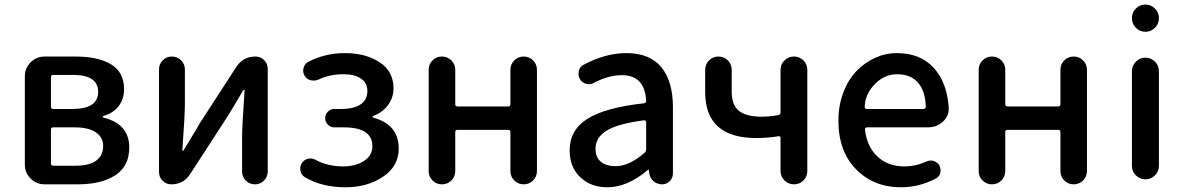

<svg xmlns="http://www.w3.org/2000/svg" viewBox="-20 -793 5106 826"><path d="M171.9 0Q136.7 0 111.8 -24.9Q86.9 -49.8 86.9 -85V-464.8Q86.9 -500 111.8 -524.9Q136.7 -549.8 171.9 -549.8H304.7Q402.3 -549.8 458 -516.1Q513.7 -482.4 513.7 -409.2Q513.7 -367.2 490.7 -336.9Q467.8 -306.6 424.8 -293.9Q421.9 -293 421.9 -290.5Q421.9 -288.1 424.8 -287.1Q536.1 -259.8 536.1 -158.2Q536.1 -78.1 476.1 -39.1Q416 0 315.4 0ZM199.2 -334Q199.2 -324.2 209 -324.2H291Q402.3 -324.2 402.3 -397.5Q402.3 -470.7 294.9 -470.7H209Q199.2 -470.7 199.2 -460.9ZM199.2 -89.8Q199.2 -80.1 209 -80.1H304.7Q364.3 -80.1 394 -102.1Q423.8 -124 423.8 -165Q423.8 -202.1 392.6 -223.6Q361.3 -245.1 300.8 -245.1H209Q199.2 -245.1 199.2 -235.4Z M716.8 0Q695.3 0 679.7 -15.1Q664.1 -30.3 664.1 -52.7V-494.1Q664.1 -517.6 680.2 -533.7Q696.3 -549.8 719.2 -549.8Q742.2 -549.8 758.8 -533.7Q775.4 -517.6 775.4 -494.1V-344.7Q775.4 -298.8 764.6 -147.5Q763.7 -144.5 766.6 -144.5Q769.5 -144.5 770.5 -147.5Q779.3 -163.1 804.7 -204.1Q830.1 -245.1 838.9 -261.7L997.1 -505.9Q1026.4 -549.8 1079.1 -549.8Q1101.6 -549.8 1116.7 -534.2Q1131.8 -518.6 1131.8 -497.1V-55.7Q1131.8 -32.2 1115.7 -16.1Q1099.6 0 1076.7 0Q1053.7 0 1037.6 -16.1Q1021.5 -32.2 1021.5 -55.7V-205.1Q1021.5 -250 1032.2 -403.3Q1032.2 -406.2 1029.8 -406.2Q1027.3 -406.2 1025.4 -403.3Q977.5 -321.3 957 -289.1L797.9 -43.9Q769.5 0 716.8 0Z M1465.8 12.7Q1365.2 12.7 1292 -30.3Q1276.4 -40 1272.5 -57.6Q1271.5 -62.5 1271.5 -67.4Q1271.5 -80.1 1279.3 -91.8Q1288.1 -106.4 1306.6 -110.4Q1311.5 -111.3 1316.4 -111.3Q1328.1 -111.3 1338.9 -104.5Q1391.6 -77.1 1456.1 -77.1Q1509.8 -77.1 1545.9 -100.6Q1582 -124 1582 -164.1Q1582 -245.1 1459 -245.1H1418Q1402.3 -245.1 1390.6 -256.8Q1378.9 -268.6 1378.9 -284.7Q1378.9 -300.8 1390.6 -312.5Q1402.3 -324.2 1418 -324.2H1446.3Q1502.9 -324.2 1531.7 -344.2Q1560.5 -364.3 1560.5 -401.4Q1560.5 -436.5 1532.7 -455.1Q1504.9 -473.6 1458 -473.6Q1398.4 -473.6 1351.6 -451.2Q1340.8 -446.3 1330.1 -446.3Q1324.2 -446.3 1318.4 -447.3Q1299.8 -451.2 1291 -466.8Q1284.2 -477.5 1284.2 -489.3Q1284.2 -495.1 1286.1 -500Q1290 -518.6 1305.7 -526.4Q1377 -564.5 1463.9 -564.5Q1552.7 -564.5 1612.8 -525.4Q1672.9 -486.3 1672.9 -413.1Q1672.9 -374 1649.9 -341.8Q1627 -309.6 1585 -293.9Q1583 -293 1583 -290.5Q1583 -288.1 1585 -287.1Q1695.3 -257.8 1695.3 -153.3Q1695.3 -78.1 1627.9 -32.7Q1560.5 12.7 1465.8 12.7Z M1824.2 -56.6V-493.2Q1824.2 -516.6 1840.8 -533.2Q1857.4 -549.8 1881.3 -549.8Q1905.3 -549.8 1921.9 -533.2Q1938.5 -516.6 1938.5 -493.2V-344.7Q1938.5 -335 1948.2 -335H2166Q2175.8 -335 2175.8 -344.7V-492.2Q2175.8 -516.6 2192.4 -533.2Q2209 -549.8 2232.9 -549.8Q2256.8 -549.8 2273.4 -533.2Q2290 -516.6 2290 -492.2V-57.6Q2290 -33.2 2273.4 -16.6Q2256.8 0 2232.9 0Q2209 0 2192.4 -16.6Q2175.8 -33.2 2175.8 -57.6V-224.6Q2175.8 -234.4 2166 -234.4H1948.2Q1938.5 -234.4 1938.5 -224.6V-56.6Q1938.5 -33.2 1921.9 -16.6Q1905.3 0 1881.3 0Q1857.4 0 1840.8 -16.6Q1824.2 -33.2 1824.2 -56.6Z M2592.8 12.7Q2521.5 12.7 2476.1 -30.8Q2430.7 -74.2 2430.7 -146.5Q2430.7 -233.4 2506.8 -281.7Q2583 -330.1 2750 -348.6Q2759.8 -349.6 2759.8 -359.4Q2753.9 -469.7 2655.3 -469.7Q2598.6 -469.7 2534.2 -436.5Q2524.4 -430.7 2512.7 -430.7Q2506.8 -430.7 2501 -432.6Q2483.4 -437.5 2474.6 -453.1Q2468.8 -463.9 2468.8 -474.6Q2468.8 -481.4 2469.7 -487.3Q2474.6 -505.9 2491.2 -514.6Q2585 -564.5 2674.8 -564.5Q2775.4 -564.5 2825.2 -503.9Q2875 -443.4 2875 -331.1V-46.9Q2875 -27.3 2861.3 -13.7Q2847.7 0 2828.1 0Q2807.6 0 2792 -13.2Q2776.4 -26.4 2773.4 -46.9L2771.5 -61.5Q2770.5 -63.5 2769 -63.5Q2767.6 -63.5 2766.6 -61.5Q2678.7 12.7 2592.8 12.7ZM2627.9 -78.1Q2687.5 -78.1 2752.9 -135.7Q2759.8 -141.6 2759.8 -151.4V-267.6Q2759.8 -271.5 2756.8 -273.4Q2754.9 -275.4 2752 -275.4Q2751 -275.4 2750 -275.4Q2637.7 -260.7 2589.8 -231Q2542 -201.2 2542 -154.3Q2542 -115.2 2565.4 -96.7Q2588.9 -78.1 2627.9 -78.1Z M3337.9 -57.6V-199.2Q3337.9 -203.1 3335 -205.6Q3332 -208 3329.1 -207Q3285.2 -199.2 3233.4 -199.2Q3013.7 -199.2 3013.7 -397.5V-492.2Q3013.7 -516.6 3030.3 -533.2Q3046.9 -549.8 3070.8 -549.8Q3094.7 -549.8 3111.3 -533.2Q3127.9 -516.6 3127.9 -492.2V-397.5Q3127.9 -341.8 3158.7 -316.4Q3189.5 -291 3256.8 -291Q3293 -291 3328.1 -297.9Q3337.9 -299.8 3337.9 -309.6V-492.2Q3337.9 -516.6 3355 -533.2Q3372.1 -549.8 3396 -549.8Q3419.9 -549.8 3436.5 -533.2Q3453.1 -516.6 3453.1 -492.2V-57.6Q3453.1 -33.2 3436.5 -16.6Q3419.9 0 3396 0Q3372.1 0 3355 -16.6Q3337.9 -33.2 3337.9 -57.6Z M3855.5 12.7Q3739.3 12.7 3663.1 -64.5Q3586.9 -141.6 3586.9 -274.4Q3586.9 -338.9 3607.9 -394.5Q3628.9 -450.2 3664.1 -486.8Q3699.2 -523.4 3744.1 -543.9Q3789.1 -564.5 3837.9 -564.5Q3939.5 -564.5 3997.1 -501Q4054.7 -437.5 4061.5 -330.1Q4061.5 -327.1 4061.5 -324.2Q4061.5 -292 4036.1 -269.5Q4009.8 -245.1 3971.7 -245.1H3710Q3706.1 -245.1 3703.1 -242.2Q3700.2 -239.3 3701.2 -235.4Q3710 -161.1 3755.4 -119.1Q3800.8 -77.1 3870.1 -77.1Q3918.9 -77.1 3964.8 -97.7Q3974.6 -102.5 3984.4 -102.5Q3990.2 -102.5 3996.1 -100.6Q4012.7 -95.7 4021.5 -81.1Q4026.4 -71.3 4026.4 -60.5Q4026.4 -54.7 4025.4 -48.8Q4020.5 -32.2 4004.9 -24.4Q3933.6 12.7 3855.5 12.7ZM3700.2 -332Q3700.2 -329.1 3702.1 -327.1Q3705.1 -324.2 3709 -324.2H3953.1Q3957 -324.2 3960 -327.1Q3962.9 -330.1 3962.9 -333Q3962.9 -334 3962.9 -334Q3960.9 -401.4 3929.2 -437.5Q3897.5 -473.6 3839.8 -473.6Q3788.1 -473.6 3749 -436.5Q3700.2 -389.6 3700.2 -332Z M4190.4 -56.6V-493.2Q4190.4 -516.6 4207 -533.2Q4223.6 -549.8 4247.6 -549.8Q4271.5 -549.8 4288.1 -533.2Q4304.7 -516.6 4304.7 -493.2V-344.7Q4304.7 -335 4314.5 -335H4532.2Q4542 -335 4542 -344.7V-492.2Q4542 -516.6 4558.6 -533.2Q4575.2 -549.8 4599.1 -549.8Q4623 -549.8 4639.6 -533.2Q4656.2 -516.6 4656.2 -492.2V-57.6Q4656.2 -33.2 4639.6 -16.6Q4623 0 4599.1 0Q4575.2 0 4558.6 -16.6Q4542 -33.2 4542 -57.6V-224.6Q4542 -234.4 4532.2 -234.4H4314.5Q4304.7 -234.4 4304.7 -224.6V-56.6Q4304.7 -33.2 4288.1 -16.6Q4271.5 0 4247.6 0Q4223.6 0 4207 -16.6Q4190.4 -33.2 4190.4 -56.6Z M4849.6 -714.8Q4849.6 -739.3 4866.7 -756.3Q4883.8 -773.4 4907.7 -773.4Q4931.6 -773.4 4948.7 -756.3Q4965.8 -739.3 4965.8 -714.8Q4965.8 -690.4 4948.7 -673.3Q4931.6 -656.2 4907.7 -656.2Q4883.8 -656.2 4866.7 -673.3Q4849.6 -690.4 4849.6 -714.8ZM4849.6 -80.1V-486.3Q4849.6 -510.7 4866.7 -527.8Q4883.8 -544.9 4907.7 -544.9Q4931.6 -544.9 4948.7 -527.8Q4965.8 -510.7 4965.8 -486.3V-80.1Q4965.8 -55.7 4948.7 -38.6Q4931.6 -21.5 4907.7 -21.5Q4883.8 -21.5 4866.7 -38.6Q4849.6 -55.7 4849.6 -80.1Z"/></svg>

Font: Gen Jyuu GothicX Medium
Style: Regular
Weight: 500
Designer: Ryoko NISHIZUKA (kana &amp; ideographs); Paul D. Hunt (Latin, Greek &amp; Cyrillic); Wenlong ZHANG (bopomofo); Sandoll C
Version: Version 1.058.20140828